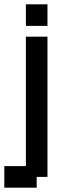

<svg xmlns="http://www.w3.org/2000/svg" viewBox="-20 -670 290 890"><path d="M100 100H0V200H150V150H200V-500H100ZM100 -650H200V-550H100Z"/></svg>

Font: Analogue OS
Style: Regular
Weight: 400
Designer: AbFarid
Version: Version 1.000